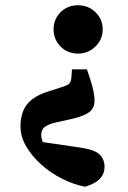

<svg xmlns="http://www.w3.org/2000/svg" viewBox="-20 -519 489 731"><path d="M277 -499Q316 -499 343.5 -472.5Q371 -446 371 -407Q371 -369 343.5 -342Q316 -315 277 -315Q237 -315 210.5 -342Q184 -369 184 -407Q184 -446 210.5 -472.5Q237 -499 277 -499ZM58 -38Q58 -91 84 -123Q110 -155 168 -172L211 -186Q235 -193 243 -200Q251 -207 252 -227L254 -255H311L323 -219Q340 -167 340 -136Q340 -108 321 -93Q302 -78 261 -68L185 -51Q160 -44 148.5 -34Q137 -24 137 -6Q137 7 143 22L287 43Q341 51 359.5 69.5Q378 88 378 116Q378 171 303 192Q259 183 215.5 161Q172 139 136.5 107Q101 75 79.5 38Q58 1 58 -38Z"/></svg>

Font: Source Serif 4
Style: Bold
Weight: 700
Designer: Frank Grießhammer
Foundry: Adobe
Version: Version 4.005;hotconv 1.1.0;makeotfexe 2.6.0